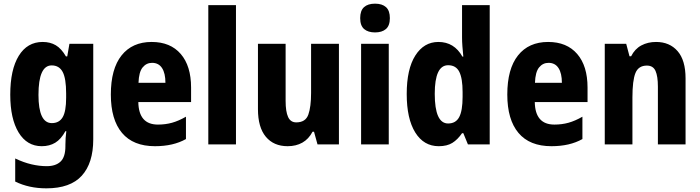

<svg xmlns="http://www.w3.org/2000/svg" viewBox="-20 -788 3821 1048"><path d="M213 -559Q254 -559 284.5 -541Q315 -523 340 -480H347L359 -549H489V-27Q489 102 426.5 171Q364 240 233 240Q138 240 63 203V77Q109 99 152 109Q195 119 235 119Q284 119 310.5 94Q337 69 337 10V3Q337 -35 342 -72H337Q313 -28 281.5 -9Q250 10 208 10Q127 10 81.5 -65Q36 -140 36 -271Q36 -408 82.5 -483.5Q129 -559 213 -559ZM262 -431Q190 -431 190 -270Q190 -116 263 -116Q303 -116 322 -148Q341 -180 341 -254V-278Q341 -360 322 -395.5Q303 -431 262 -431Z M808 -559Q910 -559 966.5 -493.5Q1023 -428 1023 -310V-231H735Q737 -108 842 -108Q883 -108 919 -118Q955 -128 995 -151V-29Q926 10 826 10Q707 10 646 -62.5Q585 -135 585 -272Q585 -412 643.5 -485.5Q702 -559 808 -559ZM810 -445Q779 -445 758.5 -420Q738 -395 736 -336H883Q883 -388 864.5 -416.5Q846 -445 810 -445Z M1268 0H1117V-760H1268Z M1830 -549V0H1713L1694 -69H1686Q1665 -29 1630.5 -9.5Q1596 10 1550 10Q1474 10 1431 -41.5Q1388 -93 1388 -192V-549H1539V-237Q1539 -179 1552.5 -149.5Q1566 -120 1597 -120Q1648 -120 1663 -162.5Q1678 -205 1678 -281V-549Z M2027 -768Q2066 -768 2087 -749Q2108 -730 2108 -689Q2108 -648 2086.5 -629.5Q2065 -611 2027 -611Q1989 -611 1967.5 -629.5Q1946 -648 1946 -689Q1946 -730 1967 -749Q1988 -768 2027 -768ZM2102 -549V0H1951V-549Z M2375 10Q2293 10 2246.5 -65Q2200 -140 2200 -275Q2200 -411 2247 -485Q2294 -559 2373 -559Q2459 -559 2504 -479H2509Q2506 -508 2504 -534.5Q2502 -561 2502 -584V-760H2653V0H2534L2509 -61H2502Q2478 -26 2449 -8Q2420 10 2375 10ZM2426 -114Q2468 -114 2486.5 -149Q2505 -184 2505 -259V-286Q2505 -360 2487 -396Q2469 -432 2426 -432Q2353 -432 2353 -276Q2353 -114 2426 -114Z M2972 -559Q3074 -559 3130.5 -493.5Q3187 -428 3187 -310V-231H2899Q2901 -108 3006 -108Q3047 -108 3083 -118Q3119 -128 3159 -151V-29Q3090 10 2990 10Q2871 10 2810 -62.5Q2749 -135 2749 -272Q2749 -412 2807.5 -485.5Q2866 -559 2972 -559ZM2974 -445Q2943 -445 2922.5 -420Q2902 -395 2900 -336H3047Q3047 -388 3028.5 -416.5Q3010 -445 2974 -445Z M3561 -559Q3635 -559 3678.5 -509Q3722 -459 3722 -360V0H3571V-315Q3571 -372 3558 -401Q3545 -430 3511 -430Q3465 -430 3448.5 -389.5Q3432 -349 3432 -256V0H3281V-549H3398L3416 -481H3425Q3445 -521 3480.5 -540Q3516 -559 3561 -559Z"/></svg>

Font: Noto Sans Sinhala Condensed ExtraBold
Style: Regular
Weight: 800
Width: 3
Designer: Jelle Bosma - Monotype Design Team
Foundry: Monotype Imaging Inc.
Version: Version 2.006; ttfautohint (v1.8.4.7-5d5b)